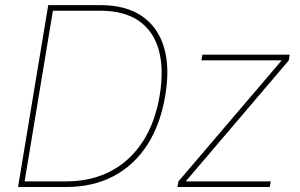

<svg xmlns="http://www.w3.org/2000/svg" viewBox="-20 -748 1199 768"><path d="M244.6 0H64L67.9 -22.5H244.6Q345.7 -22.5 423.3 -63.5Q501 -104.5 551 -181.6Q601.1 -258.8 618.7 -366.2Q636.2 -472.7 615 -548.3Q593.8 -624 535.2 -664.6Q476.6 -705.1 381.8 -705.1H180.7L184.6 -727.5H381.8Q482.4 -727.5 546.6 -684.3Q610.8 -641.1 635.5 -560.3Q660.2 -479.5 641.1 -366.2Q622.1 -250.5 569.1 -168.5Q516.1 -86.4 433.8 -43.2Q351.6 0 244.6 0ZM195.3 -727.5 74.7 0H52.2L172.9 -727.5ZM689.9 0 693.8 -22.5 1105.5 -504.9V-506.8H785.6L789.6 -529.3H1138.7L1134.8 -505.9L724.1 -23.9V-22.5H1063L1059.1 0Z"/></svg>

Font: Inter 24pt Thin
Style: Italic
Weight: 250
Italic angle: -9.3988°
Version: Version 4.001;git-66647c0bb